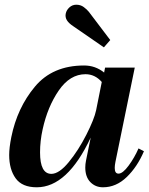

<svg xmlns="http://www.w3.org/2000/svg" viewBox="-20 -785 631 815"><path d="M292 -673Q272 -686 264 -699Q256 -712 259 -727Q262 -742 274.5 -753.5Q287 -765 304 -765Q322 -765 335.5 -755Q349 -745 357 -735L448 -615L421 -584ZM19 -127Q19 -158 28 -203Q53 -327 128 -417Q203 -507 337 -507Q385 -507 422 -477L426 -498H552L470 -98Q467 -83 467 -72Q467 -48 483 -48Q501 -48 526 -82Q551 -116 568 -155L591 -143Q563 -77 518 -33.5Q473 10 417 10Q385 10 363.5 -12Q342 -34 342 -74Q342 -88 345 -103L365 -201Q266 10 136 10Q74 10 46.5 -28Q19 -66 19 -127ZM388 -317 412 -437Q383 -470 343 -470Q277 -470 229.5 -401Q182 -332 161 -236Q150 -187 150 -138Q150 -47 198 -47Q231 -47 272 -97Q313 -147 346.5 -213Q380 -279 388 -317Z"/></svg>

Font: Trirong SemiBold
Style: Italic
Weight: 600
Italic angle: -12°
Designer: Katatrad Team
Foundry: CadsonDemak
Version: Version 1.001